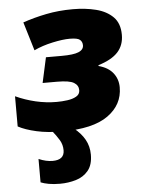

<svg xmlns="http://www.w3.org/2000/svg" viewBox="-56 -608 694 910"><g transform="rotate(-5 291.0 -153.5)"><path d="M224.1 9.8Q155.8 9.8 102.5 -2.2Q49.3 -14.2 16.1 -32.2V-175.8Q62 -154.8 111.3 -143.3Q160.6 -131.8 210.9 -131.8Q236.3 -131.8 261.7 -135.3Q287.1 -138.7 304.4 -148.7Q321.8 -158.7 321.8 -178.2Q321.8 -201.2 300.5 -214.1Q279.3 -227.1 220.2 -227.1H151.9L178.2 -347.2H252.9Q309.6 -347.2 333.7 -357.4Q357.9 -367.7 357.9 -388.2Q357.9 -405.3 346.4 -415Q335 -424.8 297.9 -424.8Q265.1 -424.8 216.1 -414.3Q167 -403.8 127 -384.8L85.9 -521Q138.2 -539.1 197.5 -551Q256.8 -563 325.2 -563Q384.8 -563 434.8 -550.3Q484.9 -537.6 515.4 -507.1Q545.9 -476.6 545.9 -421.9Q545.9 -372.6 516.4 -340.1Q486.8 -307.6 422.9 -288.1V-284.2Q468.8 -272 491.5 -242.9Q514.2 -213.9 514.2 -174.8Q514.2 -92.3 442.9 -41.3Q371.6 9.8 224.1 9.8ZM192.9 255.9Q162.1 255.9 139.4 251.7Q116.7 247.6 101.1 241.2V129.9Q136.2 145 167 145Q223.1 145 223.1 99.1Q223.1 72.8 210 50.5Q196.8 28.3 173.8 0H279.8Q314 26.9 332 59.1Q350.1 91.3 350.1 130.9Q350.1 179.7 327.4 207Q304.7 234.4 268.6 245.1Q232.4 255.9 192.9 255.9Z"/></g></svg>

Font: Open Sans ExtraBold
Style: Italic
Weight: 800
Italic angle: -12°
Designer: Monotype Design Team
Foundry: Monotype Imaging Inc.
Version: Version 3.000; ttfautohint (v1.8.4)